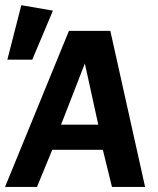

<svg xmlns="http://www.w3.org/2000/svg" viewBox="-45 -733 618 753"><path d="M-25.2 0 225.4 -612H387.7L524 0H394.1L358.3 -145.6H160L100.1 0ZM194.5 -244.1H340.4L287.8 -484ZM-16.2 -498.9 38.6 -712.6 162.6 -691.3 81.5 -498.9Z"/></svg>

Font: Ancizar Sans Thin
Style: Italic
Weight: 100
Italic angle: -4°
Designer: Cesar Puertas, Viviana Monsalve, Julian Moncada, Julian Prieto, Jose Castro, Mariel Hernandez, Felipe Aragon, Sara Alarc
Version: Version 8.100